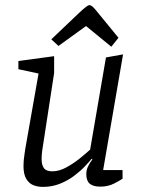

<svg xmlns="http://www.w3.org/2000/svg" viewBox="-20 -727 558 752"><path d="M148 5Q127 5 110 -2Q93 -9 82.5 -27Q72 -45 72 -77Q72 -88 73 -100Q74 -112 76 -123.5Q78 -135 79 -144L131 -439L52 -456V-488L192 -507V-441L147 -148Q146 -142 145 -134.5Q144 -127 143.5 -119.5Q143 -112 143 -103Q143 -81 152 -68.5Q161 -56 185 -56Q212 -56 241 -72Q270 -88 295 -108.5Q320 -129 333 -141L395 -502L462 -514L384 -61H460V-27Q453 -22 428.5 -9Q404 4 373 4Q345 4 331.5 -7.5Q318 -19 318 -45Q318 -60 324 -73.5Q330 -87 342 -103L339 -105Q330 -94 312.5 -75.5Q295 -57 270.5 -38.5Q246 -20 215 -7.5Q184 5 148 5ZM416 -544 317 -625 209 -547 181 -573 285 -672Q306 -692 316 -699.5Q326 -707 330 -707Q335 -707 341.5 -702Q348 -697 363 -678L444 -579Z"/></svg>

Font: Faustina Light
Style: Italic
Weight: 300
Italic angle: -8°
Designer: Alfonso Garcia
Foundry: http://www.omnibus-type.com
Version: Version 1.200